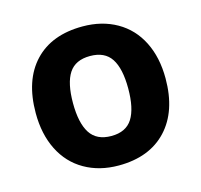

<svg xmlns="http://www.w3.org/2000/svg" viewBox="-87 -651 793 756"><g transform="rotate(-15 309.5 -273.0)"><path d="M196.8 -273.9Q196.8 -192.9 223.4 -151.4Q250 -109.9 310.1 -109.9Q369.6 -109.9 395.8 -151.1Q421.9 -192.4 421.9 -273.9Q421.9 -355 395.5 -395.5Q369.1 -436 309.1 -436Q249.5 -436 223.1 -395.8Q196.8 -355.5 196.8 -273.9ZM574.2 -273.9Q574.2 -140.6 503.9 -65.4Q433.6 9.8 308.1 9.8Q229.5 9.8 169.4 -24.7Q109.4 -59.1 77.1 -123.5Q44.9 -188 44.9 -273.9Q44.9 -407.7 114.7 -481.9Q184.6 -556.2 311 -556.2Q389.6 -556.2 449.7 -522Q509.8 -487.8 542 -423.8Q574.2 -359.9 574.2 -273.9Z"/></g></svg>

Font: Samim FD
Style: Bold-FD
Weight: 700
Foundry: DejaVu fonts team - Redesigned by Saber Rastikerdar
Version: Version 4.0.1